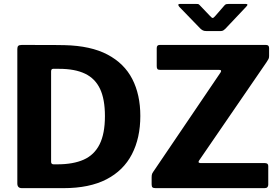

<svg xmlns="http://www.w3.org/2000/svg" viewBox="-20 -975 1453 995"><path d="M93.1 0Q69.8 0 69.8 -24.3V-721.3Q69.8 -732.7 74.8 -737.4Q79.8 -742 91.9 -742Q113.8 -742 143.6 -742Q173.4 -742 205.4 -741.9Q237.3 -741.7 266.1 -741.7Q294.8 -741.7 314.5 -741Q450.3 -737.9 537 -692.2Q623.8 -646.5 665.5 -565.5Q707.2 -484.6 707.2 -374Q707.2 -259.8 663.5 -175.5Q619.8 -91.1 531.5 -45.6Q443.2 0 309.8 0ZM257.9 -123.4H277.3Q359.3 -123.4 413.9 -147.7Q468.5 -172 496.2 -227.2Q523.8 -282.4 523.8 -373.1Q523.8 -460.7 498.5 -514.4Q473.2 -568 420.7 -593.2Q368.2 -618.3 287.1 -618.3H254.8Q244.8 -618.3 244.8 -604.3V-136.6Q244.8 -123.4 257.9 -123.4ZM786.6 0Q774.8 0 770.3 -4Q765.8 -8 765.8 -19.8V-56.2Q765.8 -69 768.7 -75.4Q771.6 -81.7 782.8 -97.4L1123 -599.5Q1131.2 -612.9 1115.4 -612.9H809.9Q799.5 -612.9 795.8 -617.3Q792.2 -621.6 792.2 -632V-725.3Q792.2 -742 806.7 -742H1359.2Q1374.5 -742 1374.5 -726V-684.8Q1374.5 -675.8 1371.6 -669.5Q1368.6 -663.3 1360.9 -652.1L1011 -142.1Q1006.9 -135.2 1010.6 -132.5Q1014.3 -129.8 1020.2 -129.8H1352.8Q1370.2 -129.8 1370.2 -114.8V-17.7Q1370.2 -10.4 1365.9 -5.2Q1361.5 0 1351.1 0H786.6ZM1142.9 -946.6Q1147.6 -952.4 1153.3 -953.6Q1158.9 -954.7 1166.5 -954.7H1253.1Q1270.4 -954.7 1254.8 -939L1147.5 -825.5Q1143.1 -821.4 1137.8 -817.7Q1132.5 -814 1123 -814H1050.1Q1038.1 -814 1031.3 -817.5Q1024.4 -821.1 1018 -827.2L909.7 -939Q903.6 -945.9 904.1 -950.3Q904.6 -954.7 912.5 -954.7H993.6Q1002.2 -954.7 1006.5 -954.1Q1010.8 -953.4 1016.5 -946.6L1067.1 -893.6Q1077.9 -881.2 1082.8 -881.9Q1087.6 -882.6 1096.8 -893.6Z"/></svg>

Font: Libre Franklin Thin
Style: Regular
Weight: 100
Designer: Pablo Impallari, Rodrigo Fuenzalida, Nhung Nguyen
Foundry: Impallari Type
Version: Version 3.000